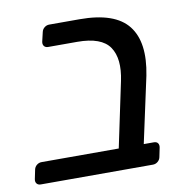

<svg xmlns="http://www.w3.org/2000/svg" viewBox="-69 -637 682 703"><g transform="rotate(-10 272.5 -285.5)"><path d="M9 -23 16 -57Q18 -67 26 -73.5Q34 -80 44 -80H331L382 -322Q399 -403 369 -447Q339 -491 249 -491H141Q131 -491 126 -497.5Q121 -504 123 -514L131 -548Q133 -558 141 -564.5Q149 -571 159 -571H272Q403 -571 452 -508.5Q501 -446 477 -325L424 -80H461Q472 -80 476.5 -73.5Q481 -67 479 -57L472 -23Q470 -13 462 -6.5Q454 0 444 0H27Q17 0 12 -6.5Q7 -13 9 -23Z"/></g></svg>

Font: SVN-Rubik
Style: Italic
Weight: 400
Italic angle: -12°
Designer: Hubert and Fischer
Foundry: Hubert & Fischer
Version: Version 2.101; ttfautohint (v1.8.3)